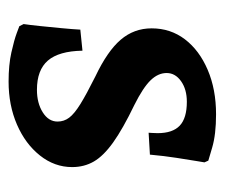

<svg xmlns="http://www.w3.org/2000/svg" viewBox="-58 -453 523 447"><g transform="rotate(90 203.5 -229.5)"><path d="M170 12Q131 12 102 5.5Q73 -1 57 -7Q41 -13 41 -13L36 -23Q38 -36 40.5 -60Q43 -84 45.5 -110.5Q48 -137 49 -155L98 -160Q99 -105 121 -79.5Q143 -54 189 -54Q220 -54 241.5 -67.5Q263 -81 263 -102Q263 -117 254 -129Q245 -141 222.5 -155Q200 -169 158 -190Q99 -218 72.5 -249Q46 -280 46 -321Q46 -365 71.5 -398.5Q97 -432 142.5 -451.5Q188 -471 246 -471Q293 -471 323.5 -462Q354 -453 354 -453L358 -444Q358 -444 355 -426Q352 -408 347.5 -379Q343 -350 340 -317L289 -314Q289 -314 289.5 -321.5Q290 -329 290 -335Q290 -370 272.5 -386.5Q255 -403 217 -403Q188 -403 169 -389.5Q150 -376 150 -356Q150 -336 167 -318.5Q184 -301 224 -281Q280 -254 311.5 -231.5Q343 -209 356 -186.5Q369 -164 369 -136Q369 -95 342 -61Q315 -27 270 -7.5Q225 12 170 12Z"/></g></svg>

Font: Alegreya SemiBold
Style: Regular
Weight: 600
Designer: Juan Pablo del Peral
Foundry: Huerta Tipografica
Version: Version 2.009